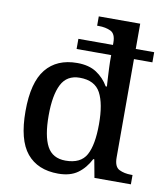

<svg xmlns="http://www.w3.org/2000/svg" viewBox="-85 -831 795 913"><g transform="rotate(10 312.0 -375.0)"><path d="M257 10Q158 10 105.5 -53.5Q53 -117 53 -256Q53 -395 105.5 -459.5Q158 -524 256 -524Q313 -524 349.5 -500Q386 -476 408 -438H414Q414 -438 413 -452Q412 -466 411 -486.5Q410 -507 409 -526.5Q408 -546 408 -556V-589H241V-638H408V-649Q408 -692 383.5 -703.5Q359 -715 326 -715H318V-760H518V-638H607V-589H518V-114Q518 -69 542.5 -57Q567 -45 600 -45H607V0H431L415 -87H410Q387 -42 351 -16Q315 10 257 10ZM281 -57Q354 -57 381 -106Q408 -155 408 -256Q408 -354 380.5 -405.5Q353 -457 280 -457Q218 -457 191.5 -405Q165 -353 165 -255Q165 -156 191.5 -106.5Q218 -57 281 -57Z"/></g></svg>

Font: Noto Serif Toto Medium
Style: Regular
Weight: 500
Designer: Monotype Design Team
Foundry: Monotype Imaging Inc.
Version: Version 2.001; ttfautohint (v1.8.4.7-5d5b)